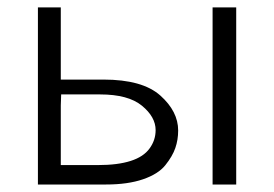

<svg xmlns="http://www.w3.org/2000/svg" viewBox="-20 -492 732 512"><path d="M81.1 0V-472.2H142.1V-279.8H255.9Q359.9 -279.8 407.5 -237.3Q455.1 -194.8 455.1 -144Q455.1 -119.1 447.5 -97.2Q439.9 -75.2 420.9 -51.5Q401.9 -27.8 361.3 -13.9Q320.8 0 263.2 0ZM142.1 -51.8H241.2Q347.2 -51.8 378.9 -96.2Q395 -118.2 395 -145Q395 -180.2 358.4 -210.2Q321.8 -240.2 247.1 -240.2H143.1L142.1 -210.9ZM546.9 0V-472.2H609.9V0Z"/></svg>

Font: CMU Bright
Style: Roman
Weight: 500
Version: Version 0.7.0